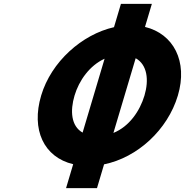

<svg xmlns="http://www.w3.org/2000/svg" viewBox="-20 -906 956 992"><path d="M566 -219.2 681 -605.2C741.3 -571.8 750.2 -492.2 726.5 -412.6C702.6 -332.4 647.8 -252.3 566 -219.2ZM406.8 -220.9C346.8 -254.9 341.7 -333.7 365.2 -412.5C388.3 -490.1 443.2 -567.7 520.4 -602.6ZM569 -765.6C403.6 -728.1 244.7 -587.3 192.7 -412.5C140.1 -236.1 206.2 -93.7 358.1 -57.6L321.3 66H481.1L517.7 -56.9C689.7 -91.8 846.1 -234.9 899 -412.5C951.7 -589.4 876.1 -731.5 729.1 -766.9L764.6 -886H604.8Z"/></svg>

Font: Hussar
Style: BdOblThree
Weight: 700
Foundry: Cannot Into Space Fonts
Version: Version 2.00